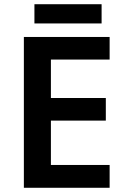

<svg xmlns="http://www.w3.org/2000/svg" viewBox="-20 -940 598 909"><path d="M461 -920H143V-829H461ZM499 -51V-159H221V-369H481V-476H221V-658H499V-765H93V-51Z"/></svg>

Font: Noto Sans Tamil UI SemiBold
Style: Regular
Weight: 600
Designer: Jelle Bosma - Monotype Design Team
Foundry: Monotype Imaging Inc.
Version: Version 2.004